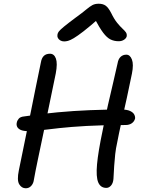

<svg xmlns="http://www.w3.org/2000/svg" viewBox="-20 -997 772 1029"><path d="M550 10Q519 10 506.5 -19.5Q494 -49 500 -116Q506 -183 530 -297Q544 -370 559 -436Q574 -502 587.5 -558.5Q601 -615 610 -657Q614 -681 626.5 -692.5Q639 -704 657 -704Q677 -704 687 -678Q697 -652 687 -602Q675 -541 660 -473.5Q645 -406 631 -343.5Q617 -281 608 -233Q601 -202 597.5 -171Q594 -140 592 -108Q590 -76 588 -38Q586 -15 575 -2.5Q564 10 550 10ZM118 12Q96 12 83 -9.5Q70 -31 81 -84Q92 -136 102 -186.5Q112 -237 123 -289.5Q134 -342 145.5 -399Q157 -456 170 -521Q183 -586 199 -662Q203 -686 215 -697.5Q227 -709 248 -709Q270 -709 279.5 -683.5Q289 -658 279 -604Q262 -522 245.5 -442Q229 -362 213.5 -287.5Q198 -213 184 -147Q170 -81 160 -25Q156 -9 145 1.5Q134 12 118 12ZM134 -294Q106 -294 91.5 -300.5Q77 -307 72 -317.5Q67 -328 70 -340Q72 -351 80.5 -361Q89 -371 109 -373Q201 -387 288 -395Q375 -403 460 -406.5Q545 -410 632 -410Q660 -410 676.5 -402.5Q693 -395 699 -384Q705 -373 704 -362Q700 -346 686.5 -336.5Q673 -327 653 -327Q531 -327 444.5 -322Q358 -317 298.5 -310.5Q239 -304 199.5 -299Q160 -294 134 -294ZM324 -775Q312 -775 303 -780.5Q294 -786 290 -794Q286 -802 288 -812Q289 -820 295.5 -828.5Q302 -837 322.5 -854Q343 -871 386 -903Q422 -929 441.5 -945.5Q461 -962 475 -969.5Q489 -977 509 -977Q532 -977 546.5 -966.5Q561 -956 576 -927Q592 -894 608 -874.5Q624 -855 636 -844Q648 -833 654.5 -824Q661 -815 659 -802Q656 -791 644 -783.5Q632 -776 616 -776Q592 -776 572.5 -785.5Q553 -795 533 -821.5Q513 -848 485 -901H513Q461 -855 428 -829.5Q395 -804 375.5 -792.5Q356 -781 344.5 -778Q333 -775 324 -775Z"/></svg>

Font: Shantell Sans
Style: Italic
Weight: 400
Italic angle: -11°
Designer: Stephen Nixon, Anya Danilova, Shantell Martin
Foundry: Arrow Type
Version: Version 1.011;[c5ecc13dd]